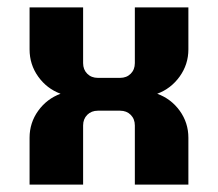

<svg xmlns="http://www.w3.org/2000/svg" viewBox="-20 -500 590 520"><path d="M490.2 0H345.2V-160.2Q345.2 -177.7 334 -189Q322.8 -200.2 305.2 -200.2H245.1Q227.5 -200.2 216.3 -189Q205.1 -177.7 205.1 -160.2V0H60.1V-127Q60.1 -167.5 83.5 -200Q106.9 -232.4 144 -246.1Q106.9 -259.8 83.5 -292.5Q60.1 -325.2 60.1 -366.2V-480H205.1V-329.1Q205.1 -311.5 216.3 -300.3Q227.5 -289.1 245.1 -289.1H305.2Q322.8 -289.1 334 -300.3Q345.2 -311.5 345.2 -329.1V-480H490.2V-366.2Q490.2 -325.7 466.6 -292.7Q442.9 -259.8 405.8 -246.1Q443.4 -232.4 466.8 -200Q490.2 -167.5 490.2 -127Z"/></svg>

Font: Laconic
Style: Bold
Weight: 700
Designer: Robby Woodard
Version: Version 1.000